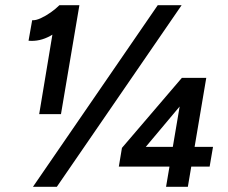

<svg xmlns="http://www.w3.org/2000/svg" viewBox="-20 -720 877 740"><path d="M131 -280 193 -653 209 -700H286L215 -280ZM90 -563 104 -642Q118 -641 137.5 -650Q157 -659 176 -672.5Q195 -686 209 -700L259 -644Q216 -605 174.5 -582Q133 -559 90 -563ZM107 0 588 -700H680L199 0ZM510 -116 450 -150 681 -420 724 -371ZM438 -78 450 -150 499 -154H801L788 -78ZM620 0 683 -372 681 -420H775L704 0Z"/></svg>

Font: Figtree Light SemiBold
Style: Italic
Weight: 600
Italic angle: -9.5°
Version: Version 2.001;gftools[0.9.30]